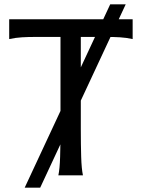

<svg xmlns="http://www.w3.org/2000/svg" viewBox="-20 -801 658 877"><path d="M483.4 -781.2H554.2L163.6 56.2H92.8ZM22 -712.9H585.9V-622.6Q556.6 -628.9 528.1 -630.6Q499.5 -632.3 466.3 -632.3H349.1V-212.4Q349.1 -140.1 350.8 -84.7Q352.5 -29.3 358.9 0H246.6Q252.9 -29.3 254.6 -84.7Q256.3 -140.1 256.3 -212.4V-632.3H141.6Q108.9 -632.3 80.1 -630.6Q51.3 -628.9 22 -622.6Z"/></svg>

Font: Andika LitF DSA DSG
Style: Regular
Weight: 400
Designer: Victor Gaultney, Annie Olsen, Julie Remington, Don Collingsworth, Eric Hays, Becca Hirsbrunner
Foundry: SIL International
Version: Version 6.200 ; LitF DSA DSG; ttfautohint (v1.8.3.10-c5d8)